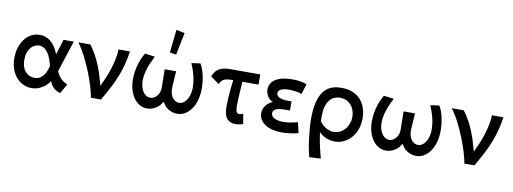

<svg xmlns="http://www.w3.org/2000/svg" viewBox="-74 -1263 5124 1917"><g transform="rotate(10 2488.0 -305.0)"><path d="M550 8 532 2Q513 -7 497 -18Q481 -29 468 -45.5Q455 -62 445 -85Q444 -89 442 -94Q424 -68 401 -47Q372 -22 336.5 -7Q301 8 260 8Q213 8 172.5 -12Q132 -32 102.5 -67Q73 -102 56.5 -151Q40 -200 40 -257Q40 -316 56 -366Q72 -416 100 -452.5Q128 -489 167 -509.5Q206 -530 252 -530Q293 -530 328 -512.5Q363 -495 389.5 -464Q416 -433 434 -391Q439 -378 444 -365L492 -522H596L493 -205Q503 -183 513 -167Q525 -147 538 -134Q551 -121 562.5 -113Q574 -105 584 -100L607 -89ZM392 -200Q399 -220 404 -236Q402 -249 399 -262Q392 -288 383 -312Q374 -336 362 -356.5Q350 -377 335.5 -392Q321 -407 303 -415.5Q285 -424 264 -424Q242 -424 220 -414Q198 -404 180.5 -383.5Q163 -363 152 -331.5Q141 -300 141 -258Q141 -218 151.5 -188Q162 -158 179.5 -138.5Q197 -119 221 -108.5Q245 -98 271 -98Q307 -98 330 -113.5Q353 -129 368 -151.5Q383 -174 392 -200Z M862 0Q854 -50 833.5 -116.5Q813 -183 784.5 -254.5Q756 -326 720 -396.5Q684 -467 642 -523H764Q797 -480 825 -429Q853 -378 877.5 -315.5Q902 -253 923 -175Q929 -155 934 -134Q954 -175 972 -217Q993 -266 1009.5 -316.5Q1026 -367 1037 -418.5Q1048 -470 1050 -523H1166Q1156 -457 1141.5 -398.5Q1127 -340 1104 -279Q1081 -218 1047 -150.5Q1013 -83 964 0Z M1243 -254Q1243 -301 1250.5 -343.5Q1258 -386 1269.5 -421Q1281 -456 1294 -483.5Q1307 -511 1317 -528L1419 -515Q1403 -482 1388.5 -450Q1374 -418 1363.5 -386.5Q1353 -355 1347 -322.5Q1341 -290 1341 -258Q1341 -225 1349 -196.5Q1357 -168 1371 -147Q1385 -126 1404 -114.5Q1423 -103 1445 -103Q1466 -103 1483 -113Q1500 -123 1513.5 -139Q1527 -155 1534 -176.5Q1541 -198 1541 -223Q1541 -232 1540.5 -256Q1540 -280 1539.5 -307.5Q1539 -335 1538.5 -363Q1538 -391 1538 -408H1654Q1653 -395 1651.5 -372.5Q1650 -350 1648.5 -325Q1647 -300 1645 -275.5Q1643 -251 1643 -235Q1643 -205 1650 -181Q1657 -157 1669 -140Q1681 -123 1699 -113Q1717 -103 1737 -103Q1760 -103 1779.5 -116Q1799 -129 1813.5 -151.5Q1828 -174 1836.5 -203.5Q1845 -233 1846 -267Q1846 -299 1842.5 -330.5Q1839 -362 1831.5 -393Q1824 -424 1813.5 -454.5Q1803 -485 1790 -515L1879 -528Q1889 -513 1899 -488.5Q1909 -464 1917.5 -432.5Q1926 -401 1931 -362Q1936 -323 1936 -281Q1936 -218 1921 -164.5Q1906 -111 1879 -73Q1852 -35 1816 -13.5Q1780 8 1737 8Q1713 8 1689.5 1Q1666 -6 1646 -18.5Q1626 -31 1611 -48Q1596 -65 1587 -85H1582Q1561 -44 1520 -18Q1479 8 1431 8Q1392 8 1357.5 -11Q1323 -30 1297.5 -65Q1272 -100 1257.5 -148Q1243 -196 1243 -254ZM1671 -798 1625 -572 1560 -582 1585 -816Z M2325 8Q2271 8 2240.5 -28.5Q2210 -65 2210 -146Q2210 -187 2212.5 -230.5Q2215 -274 2219.5 -319Q2224 -364 2230 -411Q2231 -415 2231 -420H2223Q2196 -420 2175.5 -417.5Q2155 -415 2140 -408Q2125 -401 2114 -388.5Q2103 -376 2095 -356L2008 -418Q2019 -448 2034.5 -468Q2050 -488 2071.5 -500Q2093 -512 2121.5 -517.5Q2150 -523 2186 -523H2487V-420H2324Q2321 -376 2318 -331Q2315 -285 2313 -244.5Q2311 -204 2311 -180Q2311 -154 2313.5 -137.5Q2316 -121 2321 -112.5Q2326 -104 2332.5 -100.5Q2339 -97 2348 -96Q2357 -97 2368 -100Q2379 -103 2387 -108L2405 -7Q2388 1 2367 4.5Q2346 8 2325 8Z M2965 -13Q2951 -8 2931 -4Q2911 0 2888 3.5Q2865 7 2841 8.5Q2817 10 2794 10Q2745 10 2702.5 -0.5Q2660 -11 2629.5 -31Q2599 -51 2581 -79.5Q2563 -108 2563 -143Q2563 -167 2570.5 -187.5Q2578 -208 2591.5 -225Q2605 -242 2622 -254.5Q2639 -267 2657 -273V-274Q2643 -279 2630 -289.5Q2617 -300 2606.5 -315.5Q2596 -331 2589.5 -349.5Q2583 -368 2583 -388Q2583 -419 2597 -445Q2611 -471 2639 -490Q2667 -509 2708.5 -519.5Q2750 -530 2804 -530Q2821 -530 2840.5 -529.5Q2860 -529 2879.5 -526.5Q2899 -524 2919 -519Q2939 -514 2958 -505L2926 -402Q2915 -407 2900.5 -410.5Q2886 -414 2869 -416.5Q2852 -419 2834.5 -421Q2817 -423 2800 -423Q2769 -423 2747.5 -418.5Q2726 -414 2712.5 -407Q2699 -400 2693 -390Q2687 -380 2687 -369Q2687 -355 2695 -344.5Q2703 -334 2717.5 -327Q2732 -320 2752 -316Q2772 -312 2794 -312H2841V-220H2795Q2769 -220 2746.5 -217.5Q2724 -215 2707 -208.5Q2690 -202 2680 -191Q2670 -180 2670 -164Q2670 -133 2703 -114.5Q2736 -96 2795 -96Q2830 -96 2865 -102Q2900 -108 2940 -119Z M3112 206Q3103 173 3094 128Q3085 83 3078.5 31.5Q3072 -20 3067.5 -74.5Q3063 -129 3063 -179Q3063 -270 3078.5 -337Q3094 -404 3124.5 -447.5Q3155 -491 3200 -511.5Q3245 -532 3303 -532Q3306 -532 3309 -532Q3312 -532 3315 -532Q3373 -532 3421 -513Q3469 -494 3502 -458.5Q3535 -423 3552 -374.5Q3569 -326 3569 -267Q3569 -205 3550 -154.5Q3531 -104 3498 -67.5Q3465 -31 3422.5 -11.5Q3380 8 3334 8Q3311 8 3284.5 2.5Q3258 -3 3234 -15Q3210 -27 3188 -46Q3181 -52 3174 -59Q3177 -39 3180 -19Q3188 35 3200.5 90.5Q3213 146 3228 200ZM3163 -227Q3163 -217 3163 -207Q3163 -188 3164 -167Q3175 -153 3186 -141Q3205 -121 3226 -109Q3247 -97 3267.5 -91Q3288 -85 3308 -85Q3341 -85 3370 -99.5Q3399 -114 3420 -138Q3441 -162 3453.5 -195Q3466 -228 3466 -265Q3466 -298 3456 -328.5Q3446 -359 3427 -381.5Q3408 -404 3379 -418Q3350 -432 3313 -432Q3281 -432 3254 -420Q3227 -408 3207.5 -383.5Q3188 -359 3176 -320Q3164 -281 3163 -227Z M3665 -254Q3665 -301 3672.5 -343.5Q3680 -386 3691.5 -421Q3703 -456 3716 -483.5Q3729 -511 3739 -528L3841 -515Q3825 -482 3810.5 -450Q3796 -418 3785.5 -386.5Q3775 -355 3769 -322.5Q3763 -290 3763 -258Q3763 -225 3771 -196.5Q3779 -168 3793 -147Q3807 -126 3826 -114.5Q3845 -103 3867 -103Q3888 -103 3905 -113Q3922 -123 3935.5 -139Q3949 -155 3956 -176.5Q3963 -198 3963 -223Q3963 -232 3962.5 -256Q3962 -280 3961.5 -307.5Q3961 -335 3960.5 -363Q3960 -391 3960 -408H4076Q4075 -395 4073.5 -372.5Q4072 -350 4070.5 -325Q4069 -300 4067 -275.5Q4065 -251 4065 -235Q4065 -205 4072 -181Q4079 -157 4091 -140Q4103 -123 4121 -113Q4139 -103 4159 -103Q4182 -103 4201.5 -116Q4221 -129 4235.5 -151.5Q4250 -174 4258.5 -203.5Q4267 -233 4268 -267Q4268 -299 4264.5 -330.5Q4261 -362 4253.5 -393Q4246 -424 4235.5 -454.5Q4225 -485 4212 -515L4301 -528Q4311 -513 4321 -488.5Q4331 -464 4339.5 -432.5Q4348 -401 4353 -362Q4358 -323 4358 -281Q4358 -218 4343 -164.5Q4328 -111 4301 -73Q4274 -35 4238 -13.5Q4202 8 4159 8Q4135 8 4111.5 1Q4088 -6 4068 -18.5Q4048 -31 4033 -48Q4018 -65 4009 -85H4004Q3983 -44 3942 -18Q3901 8 3853 8Q3814 8 3779.5 -11Q3745 -30 3719.5 -65Q3694 -100 3679.5 -148Q3665 -196 3665 -254Z M4648 0Q4640 -50 4619.5 -116.5Q4599 -183 4570.5 -254.5Q4542 -326 4506 -396.5Q4470 -467 4428 -523H4550Q4583 -480 4611 -429Q4639 -378 4663.5 -315.5Q4688 -253 4709 -175Q4715 -155 4720 -134Q4740 -175 4758 -217Q4779 -266 4795.5 -316.5Q4812 -367 4823 -418.5Q4834 -470 4836 -523H4952Q4942 -457 4927.5 -398.5Q4913 -340 4890 -279Q4867 -218 4833 -150.5Q4799 -83 4750 0Z"/></g></svg>

Font: Rising Sun SemiBold
Style: Regular
Weight: 600
Designer: Matt McInerney, Pablo Impallari, Rodrigo Fuenzalida (Raleway font), Stephen Hutchings (Greek), Cristiano Sobral (main ch
Foundry: The Rising Sun Project Authors
Version: Version 4.327; ttfautohint (v1.8.4.7-5d5b-dirty)